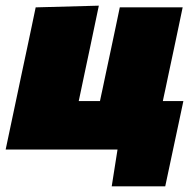

<svg xmlns="http://www.w3.org/2000/svg" viewBox="-38 -528 693 678"><path d="M356.5 130 377 0H-18Q-7 -51.5 3.2 -100.5Q13.5 -149.5 27 -213L37.5 -263Q49.5 -318.5 58 -359.2Q66.5 -400 73.8 -434Q81 -468 88 -502L311 -508Q303.5 -472.5 296.2 -437.5Q289 -402.5 280.2 -361Q271.5 -319.5 259.5 -263.5L249 -213.5Q244 -190.5 240 -171H315Q317 -180.5 319.2 -191Q321.5 -201.5 324 -213L334.5 -263Q346.5 -318.5 355 -359.2Q363.5 -400 370.8 -434Q378 -468 385 -502H607Q600 -468 592.8 -434Q585.5 -400 577 -359.2Q568.5 -318.5 556.5 -263L546 -213Q543.5 -201.5 541.2 -191Q539 -180.5 537 -171H609.5Q601.5 -134 592.8 -92.2Q584 -50.5 576 -13.5Q568.5 21.5 560.8 58Q553 94.5 545.5 130Z"/></svg>

Font: Commissioner Black
Style: Italic
Weight: 900
Italic angle: -12°
Designer: Kostas Bartsokas
Foundry: Kostas Bartsokas
Version: Version 1.000; ttfautohint (v1.8.3)